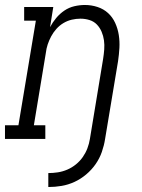

<svg xmlns="http://www.w3.org/2000/svg" viewBox="-50 -558 570 771"><path d="M144 193V137Q163 137 182.5 134Q202 131 220.5 123Q239 115 255 102Q271 89 282.5 72.5Q294 56 301 37.5Q308 19 311 0Q324 -80 337.5 -160.5Q351 -241 364 -321Q367 -340 368.5 -359Q370 -378 367.5 -396Q365 -414 358 -430.5Q351 -447 339 -459.5Q327 -472 309.5 -477.5Q292 -483 273 -483Q256 -483 238.5 -479Q221 -475 205 -465.5Q189 -456 176.5 -442Q164 -428 155.5 -412Q147 -396 141.5 -379.5Q136 -363 134 -345L86 -55H132V0H-30V-55H24L94 -475H47V-530H164L151 -449Q161 -468 175.5 -485.5Q190 -503 208.5 -515.5Q227 -528 248.5 -533Q270 -538 291 -538Q317 -538 341.5 -530Q366 -522 384 -505.5Q402 -489 412.5 -466Q423 -443 427 -417.5Q431 -392 429.5 -365.5Q428 -339 424 -312L372 0Q368 26 359 52Q350 78 334 101Q318 124 296 142.5Q274 161 249 172.5Q224 184 197.5 188.5Q171 193 144 193Z"/></svg>

Font: Iosevka Slab Light Oblique
Style: Regular
Weight: 300
Italic angle: -9°
Monospace: yes
Designer: Belleve Invis
Foundry: Belleve Invis
Version: Version 11.1.1; ttfautohint (v1.8.3)